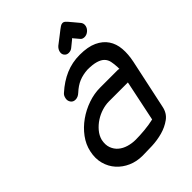

<svg xmlns="http://www.w3.org/2000/svg" viewBox="-209 -814 913 913"><g transform="rotate(-45 247.5 -358.0)"><path d="M410 -372 417 -370V-376V-382Q416 -404 412.5 -421Q409 -438 397.5 -450Q386 -462 364 -468.5Q342 -475 307 -475Q275 -473 249.5 -462.5Q224 -452 198 -428Q183 -414 166 -414Q150 -414 142 -426Q134 -438 137 -452Q140 -468 150 -476Q191 -513 235.5 -532Q280 -551 331 -551Q385 -551 419.5 -535Q454 -519 472.5 -491.5Q491 -464 494 -427Q497 -390 488 -347L435 -99Q428 -62 400.5 -42Q373 -22 338.5 -12.5Q304 -3 267.5 -1.5Q231 0 204 0Q164 0 131 -14.5Q98 -29 75 -54.5Q52 -80 42.5 -115Q33 -150 42 -191Q50 -229 74.5 -262Q99 -295 133.5 -319.5Q168 -344 208.5 -358Q249 -372 289 -372ZM400 -296H272Q250 -296 225.5 -288.5Q201 -281 179.5 -267Q158 -253 141.5 -233.5Q125 -214 119 -191Q113 -162 121 -140.5Q129 -119 145.5 -105Q162 -91 185.5 -84Q209 -77 234 -77Q260 -77 293.5 -80Q327 -83 357 -90ZM418 -683 443 -653Q451 -642 448 -628Q445 -614 433 -604Q421 -594 407 -594Q392 -594 385 -604L363 -630L362 -633L359 -630L327 -604Q316 -594 301 -594Q287 -594 279 -604Q271 -614 274 -628Q277 -642 289 -653Q299 -660 328 -683Q357 -706 365 -711Q373 -716 380 -716Q387 -716 393 -711Q399 -706 418 -683Z"/></g></svg>

Font: VDS Compensated
Style: Light Italic
Weight: 300
Italic angle: -12°
Designer: artmaker
Foundry: artmaker
Version: Version 1.000 2012 initial release